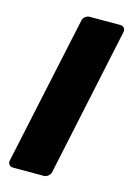

<svg xmlns="http://www.w3.org/2000/svg" viewBox="-109 -756 555 812"><g transform="rotate(15 168.0 -350.0)"><path d="M32 0Q21 0 15 -7.5Q9 -15 11 -25L150 -675Q152 -686 161 -693Q170 -700 180 -700H315Q325 -700 331 -693Q337 -686 335 -675L197 -25Q195 -15 186 -7.5Q177 0 167 0Z"/></g></svg>

Font: Rubik
Style: Bold Italic
Weight: 700
Italic angle: -12°
Designer: Hubert and Fischer
Foundry: Hubert and Fischer
Version: Version 2.300;gftools[0.9.30]